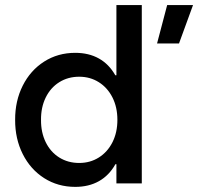

<svg xmlns="http://www.w3.org/2000/svg" viewBox="-20 -727 785 761"><path d="M441.4 0V-76.2H437.5Q412.6 -31.7 372.3 -9Q332 13.7 278.3 13.7Q209.5 13.7 155 -21Q100.6 -55.7 70.1 -116.5Q39.6 -177.2 40 -252Q39.6 -326.7 70.1 -387.5Q100.6 -448.2 155 -482.9Q209.5 -517.6 278.3 -517.6Q332 -517.6 372.1 -495.1Q412.1 -472.7 437 -428.7H441.4V-707H542V0ZM445.3 -252Q445.3 -301.8 425.8 -340.6Q406.2 -379.4 371.8 -401.1Q337.4 -422.9 293.9 -422.9Q249.5 -422.9 214.8 -401.1Q180.2 -379.4 161.1 -340.3Q142.1 -301.3 142.6 -252Q142.1 -202.6 161.1 -163.6Q180.2 -124.5 214.8 -102.8Q249.5 -81.1 293.9 -81.1Q337.4 -81.1 371.8 -102.8Q406.2 -124.5 425.8 -163.3Q445.3 -202.1 445.3 -252ZM602.5 -554.7 642.6 -707H745.1L689.5 -554.7Z"/></svg>

Font: Wanted Sans Medium
Style: Regular
Weight: 500
Designer: Original Design by Kil Hyung-jin and Kang Hanbin, Wanted Lab, Inc; Hangeul from Source Han Sans by Jang Soo-young and Ka
Foundry: Wanted Lab, Inc.
Version: Version 1.001